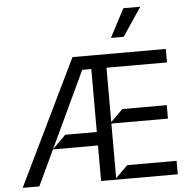

<svg xmlns="http://www.w3.org/2000/svg" viewBox="-63 -1046 1111 1109"><g transform="rotate(-5 493.0 -491.5)"><path d="M566.1 -8.5 636.4 -78.1H922.6V0H478V-206H217L120 0H23.4L375.7 -727.3H916.9V-649.1H566.1V-333.8L636.4 -403.4H894.2V-325.3H566.1ZM217.3 -206.7 294.7 -284.1H478V-649.1H425.4ZM680.4 -818.2H606.5L693.2 -983H791.2Z"/></g></svg>

Font: Riot Sans
Style: Regular
Weight: 400
Designer: Rasmus Andersson
Foundry: rsms
Version: Version 4.001